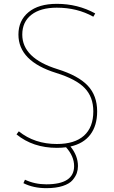

<svg xmlns="http://www.w3.org/2000/svg" viewBox="-20 -760 592 1000"><path d="M276 -720Q191 -720 143.5 -683Q96 -646 96 -580Q96 -457 279 -400Q388 -366 437 -314Q486 -262 486 -180Q486 -106 450.5 -59Q415 -12 347 3Q386 51 386 105Q386 124 380 141.5Q374 159 358 178Q342 197 307 208.5Q272 220 221 220Q154 220 102 194L110 176Q161 200 221 200Q366 200 366 105Q366 54 324 7Q302 10 276 10Q152 10 66 -60L78 -76Q160 -10 276 -10Q369 -10 417.5 -53.5Q466 -97 466 -180Q466 -255 421 -301.5Q376 -348 273 -380Q76 -441 76 -580Q76 -653 128.5 -696.5Q181 -740 276 -740Q385 -740 476 -690L466 -673Q382 -720 276 -720Z"/></svg>

Font: M PLUS 1p Thin
Style: Regular
Weight: 250
Version: Version 1.062